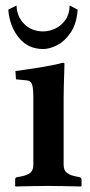

<svg xmlns="http://www.w3.org/2000/svg" viewBox="-20 -675 326 697"><path d="M40 -655Q41 -615 68 -588Q95 -561 137 -561Q158 -561 180 -571Q202 -581 217 -602Q232 -623 233 -655L262 -640Q258 -588 236.5 -556.5Q215 -525 187.5 -511Q160 -497 137 -497Q82 -497 48.5 -538Q15 -579 10 -640ZM211 -321V-77Q211 -56 223.5 -47Q236 -38 258 -34L268 -32Q276 -30 276 -23V0L274 2Q274 2 252 1.5Q230 1 202 0.5Q174 0 154 0Q136 0 108 0.5Q80 1 58.5 1.5Q37 2 37 2L35 0V-23Q35 -31 42 -32L54 -34Q77 -38 89 -47Q101 -56 101 -77V-321Q101 -359 95.5 -370.5Q90 -382 79 -383L38 -387L36 -417Q88 -424 135.5 -432Q183 -440 207 -447Q209 -447 211.5 -446.5Q214 -446 214 -444Q214 -444 213.5 -423.5Q213 -403 212 -374.5Q211 -346 211 -321Z"/></svg>

Font: Libertinus Serif SemiBold
Style: Regular
Weight: 600
Designer: Philipp H. Poll, Khaled Hosny
Foundry: Caleb Maclennan
Version: Version 7.051;RELEASE